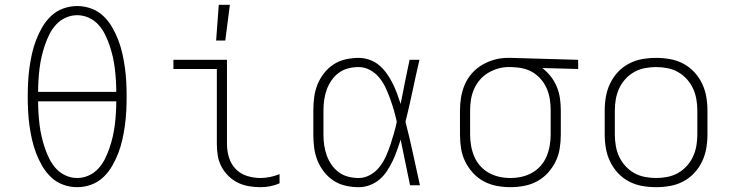

<svg xmlns="http://www.w3.org/2000/svg" viewBox="-20 -768 3040 796"><path d="M300 8Q270 8 241.5 -2.5Q213 -13 191.5 -33.5Q170 -54 155 -80Q140 -106 129.5 -133.5Q119 -161 112.5 -190Q106 -219 102 -248.5Q98 -278 96.5 -308Q95 -338 95 -368Q95 -397 96.5 -427Q98 -457 102 -486.5Q106 -516 112.5 -545Q119 -574 129.5 -601.5Q140 -629 155 -655Q170 -681 191.5 -701.5Q213 -722 241.5 -732.5Q270 -743 300 -743Q330 -743 358.5 -732.5Q387 -722 408.5 -701.5Q430 -681 445 -655Q460 -629 470.5 -601.5Q481 -574 487.5 -545Q494 -516 498 -486.5Q502 -457 503.5 -427Q505 -397 505 -368Q505 -338 503.5 -308Q502 -278 498 -248.5Q494 -219 487.5 -190Q481 -161 470.5 -133.5Q460 -106 445 -80Q430 -54 408.5 -33.5Q387 -13 358.5 -2.5Q330 8 300 8ZM462 -387Q462 -411 460.5 -435.5Q459 -460 456 -484.5Q453 -509 447.5 -533Q442 -557 434 -580.5Q426 -604 415 -626Q404 -648 387.5 -666Q371 -684 348 -694.5Q325 -705 300 -705Q275 -705 252 -694.5Q229 -684 212.5 -666Q196 -648 185 -626Q174 -604 166 -580.5Q158 -557 152.5 -533Q147 -509 144 -484.5Q141 -460 139.5 -435.5Q138 -411 138 -387ZM300 -30Q325 -30 348 -40.5Q371 -51 387.5 -69Q404 -87 415 -109Q426 -131 434 -154.5Q442 -178 447.5 -202Q453 -226 456 -250.5Q459 -275 460.5 -299.5Q462 -324 462 -348H138Q138 -324 139.5 -299.5Q141 -275 144 -250.5Q147 -226 152.5 -202Q158 -178 166 -154.5Q174 -131 185 -109Q196 -87 212.5 -69Q229 -51 252 -40.5Q275 -30 300 -30Z M1060 8Q1036 8 1012 4Q988 0 966.5 -10.5Q945 -21 927.5 -38Q910 -55 898.5 -76.5Q887 -98 883 -122Q879 -146 879 -170V-482H699V-520H921V-170Q921 -142 929.5 -114.5Q938 -87 957.5 -67Q977 -47 1004.5 -38.5Q1032 -30 1060 -30Q1081 -30 1101 -34.5Q1121 -39 1139 -46V-8Q1121 0 1101 4Q1081 8 1060 8ZM876 -600 887 -748H933L914 -600Z M1467 8Q1440 8 1413 2Q1386 -4 1363 -19Q1340 -34 1323 -56Q1306 -78 1296 -103Q1286 -128 1282.5 -155.5Q1279 -183 1279 -210V-310Q1279 -337 1282.5 -364.5Q1286 -392 1296 -417Q1306 -442 1323 -464Q1340 -486 1363 -501Q1386 -516 1413 -522Q1440 -528 1467 -528Q1490 -528 1512.5 -520Q1535 -512 1552.5 -497Q1570 -482 1583.5 -463Q1597 -444 1607.5 -423Q1618 -402 1626 -380.5Q1634 -359 1641 -337Q1650 -383 1659 -428.5Q1668 -474 1678 -520H1719Q1704 -456 1690.5 -391.5Q1677 -327 1661 -263Q1678 -198 1692 -132Q1706 -66 1721 0H1680Q1670 -47 1660.5 -94.5Q1651 -142 1641 -189Q1634 -167 1626 -144.5Q1618 -122 1608 -101Q1598 -80 1585 -60Q1572 -40 1554 -24.5Q1536 -9 1513.5 -0.5Q1491 8 1467 8ZM1467 -30Q1492 -30 1515 -43Q1538 -56 1553.5 -76Q1569 -96 1579.5 -119Q1590 -142 1598 -166Q1606 -190 1613 -214.5Q1620 -239 1625 -263Q1620 -287 1613 -311Q1606 -335 1597.5 -358.5Q1589 -382 1578.5 -404.5Q1568 -427 1552.5 -446Q1537 -465 1514.5 -477.5Q1492 -490 1467 -490Q1445 -490 1423.5 -484.5Q1402 -479 1384.5 -466Q1367 -453 1354.5 -435Q1342 -417 1334.5 -396Q1327 -375 1324 -353.5Q1321 -332 1321 -310V-210Q1321 -188 1324 -166.5Q1327 -145 1334.5 -124Q1342 -103 1354.5 -85Q1367 -67 1384.5 -54Q1402 -41 1423.5 -35.5Q1445 -30 1467 -30Z M2096 8Q2067 8 2038.5 2.5Q2010 -3 1985 -16.5Q1960 -30 1940.5 -51.5Q1921 -73 1908.5 -98.5Q1896 -124 1891.5 -152.5Q1887 -181 1887 -210V-310Q1887 -338 1891.5 -365Q1896 -392 1907 -417.5Q1918 -443 1936.5 -464Q1955 -485 1979 -499Q2003 -513 2029.5 -520.5Q2056 -528 2084 -528H2100L2377 -520V-482L2228 -486Q2248 -471 2263.5 -451Q2279 -431 2288.5 -408Q2298 -385 2301.5 -360Q2305 -335 2305 -310V-210Q2305 -181 2300.5 -152.5Q2296 -124 2283.5 -98.5Q2271 -73 2251.5 -51.5Q2232 -30 2207 -16.5Q2182 -3 2153.5 2.5Q2125 8 2096 8ZM2096 -30Q2119 -30 2142 -35Q2165 -40 2185.5 -51.5Q2206 -63 2221.5 -80.5Q2237 -98 2246 -119.5Q2255 -141 2259 -164Q2263 -187 2263 -210V-310Q2263 -332 2260 -353.5Q2257 -375 2249 -395.5Q2241 -416 2227.5 -433.5Q2214 -451 2196 -463.5Q2178 -476 2157 -482Q2136 -488 2114 -489L2100 -490H2088Q2066 -490 2044 -483.5Q2022 -477 2003 -465.5Q1984 -454 1969 -436.5Q1954 -419 1945 -398Q1936 -377 1932.5 -355Q1929 -333 1929 -310V-210Q1929 -187 1933 -164Q1937 -141 1946 -119.5Q1955 -98 1970.5 -80.5Q1986 -63 2006.5 -51.5Q2027 -40 2050 -35Q2073 -30 2096 -30Z M2700 8Q2671 8 2642.5 3Q2614 -2 2588 -15.5Q2562 -29 2542 -50.5Q2522 -72 2509.5 -98Q2497 -124 2492 -152.5Q2487 -181 2487 -210V-310Q2487 -339 2492 -367.5Q2497 -396 2509.5 -422Q2522 -448 2542 -469.5Q2562 -491 2588 -504.5Q2614 -518 2642.5 -523Q2671 -528 2700 -528Q2729 -528 2757.5 -523Q2786 -518 2812 -504.5Q2838 -491 2858 -469.5Q2878 -448 2890.5 -422Q2903 -396 2908 -367.5Q2913 -339 2913 -310V-210Q2913 -181 2908 -152.5Q2903 -124 2890.5 -98Q2878 -72 2858 -50.5Q2838 -29 2812 -15.5Q2786 -2 2757.5 3Q2729 8 2700 8ZM2700 -30Q2723 -30 2746.5 -34.5Q2770 -39 2790.5 -50.5Q2811 -62 2827 -79.5Q2843 -97 2853 -118.5Q2863 -140 2867 -163.5Q2871 -187 2871 -210V-310Q2871 -333 2867 -356.5Q2863 -380 2853 -401.5Q2843 -423 2827 -440.5Q2811 -458 2790.5 -469.5Q2770 -481 2746.5 -485.5Q2723 -490 2700 -490Q2677 -490 2653.5 -485.5Q2630 -481 2609.5 -469.5Q2589 -458 2573 -440.5Q2557 -423 2547 -401.5Q2537 -380 2533 -356.5Q2529 -333 2529 -310V-210Q2529 -187 2533 -163.5Q2537 -140 2547 -118.5Q2557 -97 2573 -79.5Q2589 -62 2609.5 -50.5Q2630 -39 2653.5 -34.5Q2677 -30 2700 -30Z"/></svg>

Font: Iosevka Extralight Extended
Style: Regular
Weight: 200
Width: 7
Monospace: yes
Designer: Belleve Invis
Foundry: Belleve Invis
Version: Version 32.5.0; ttfautohint (v1.8.4)